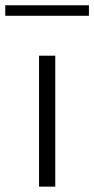

<svg xmlns="http://www.w3.org/2000/svg" viewBox="-65 -696 352 716"><path d="M266.6 -637.2H-45.4V-676.3H266.6ZM141.1 0H80.6V-488.3H141.1Z"/></svg>

Font: Kumbh Sans Light
Style: Regular
Weight: 300
Version: Version 1.004